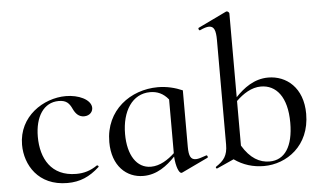

<svg xmlns="http://www.w3.org/2000/svg" viewBox="-51 -807 1512 901"><g transform="rotate(-5 705.0 -356.0)"><path d="M232 12C292 12 337 -8 383 -50C387 -53 380 -60 376 -58C344 -36 313 -27 277 -27C159 -27 112 -114 112 -216C112 -310 153 -375 224 -375C261 -375 274 -359 287 -331C297 -310 312 -293 337 -293C365 -293 380 -313 378 -333C374 -369 320 -395 259 -395C154 -395 35 -319 35 -185C35 -91 94 12 232 12Z M891 -60C869 -52 853 -47 842 -47C818 -47 809 -64 809 -108V-374C775 -389 735 -399 693 -399C565 -399 444 -313 444 -162C444 -49 511 10 590 10C654 10 702 -27 741 -68C744 -19 758 11 768 11C770 11 771 11 773 10L897 -49C901 -52 896 -63 891 -60ZM629 -30C562 -30 521 -94 521 -193C521 -301 571 -379 655 -379C688 -379 717 -367 741 -337V-84C711 -56 672 -30 629 -30Z M1213 -399C1146 -399 1096 -360 1058 -320V-715C1058 -719 1051 -725 1047 -725C1046 -725 1044 -725 1042 -724L909 -660C904 -658 909 -646 914 -648C933 -657 947 -661 957 -661C981 -661 989 -641 989 -595V-103C989 -50 970 -28 934 -4C929 -1 933 7 938 5L1018 -31C1060 -1 1107 13 1158 13C1264 13 1376 -63 1376 -214C1376 -338 1298 -399 1213 -399ZM1186 -6C1139 -6 1095 -30 1058 -92V-302C1091 -334 1131 -360 1175 -360C1247 -360 1298 -301 1298 -179C1298 -67 1257 -6 1186 -6Z"/></g></svg>

Font: Cormorant Infant Book
Style: Regular
Weight: 500
Designer: Christian Thalmann (Catharsis Fonts)
Version: Version 1.000;PS 002.000;hotconv 1.0.88;makeotf.lib2.5.64775